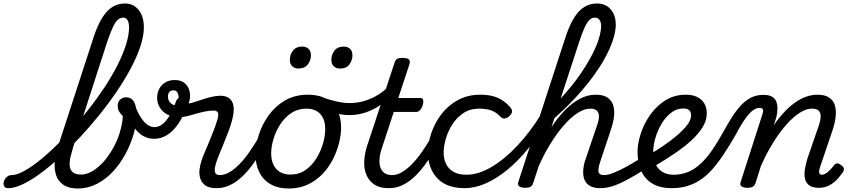

<svg xmlns="http://www.w3.org/2000/svg" viewBox="-220 -1062 4894 1101"><path d="M-172 17Q-191 17 -196.5 5.5Q-202 -6 -198 -20.5Q-194 -35 -182 -46.5Q-170 -58 -153 -58Q-127 -58 -89 -77.5Q-51 -97 -5 -132.5Q41 -168 91 -216Q141 -264 192 -320.5Q243 -377 291 -438.5Q339 -500 380.5 -563Q422 -626 453 -687Q484 -748 502 -804Q520 -860 520 -906Q520 -921 532.5 -928.5Q545 -936 562 -936Q579 -936 592 -928.5Q605 -921 605 -906Q605 -857 585.5 -797.5Q566 -738 531 -672Q496 -606 449.5 -537.5Q403 -469 348.5 -401.5Q294 -334 236 -272Q178 -210 120.5 -157.5Q63 -105 9 -65.5Q-45 -26 -91.5 -4.5Q-138 17 -172 17ZM227 19Q175 19 144.5 -1.5Q114 -22 102.5 -55.5Q91 -89 93.5 -129.5Q96 -170 109 -211L313 -837Q347 -945 391 -993.5Q435 -1042 497 -1042Q530 -1042 554 -1025Q578 -1008 591.5 -977.5Q605 -947 605 -906Q605 -887 592 -878Q579 -869 562 -869Q545 -869 532.5 -878Q520 -887 520 -906Q520 -922 516.5 -934.5Q513 -947 505.5 -954Q498 -961 485 -961Q470 -961 456 -949Q442 -937 427.5 -906.5Q413 -876 394 -820L199 -217Q191 -190 184.5 -163Q178 -136 179.5 -113Q181 -90 196 -75.5Q211 -61 245 -61Q271 -61 297.5 -74Q324 -87 349.5 -110Q375 -133 397 -163Q419 -193 436.5 -227Q454 -261 465 -296Q470 -311 474 -328Q478 -345 481 -363Q484 -381 484 -397Q468 -412 461.5 -425Q455 -438 455 -456Q455 -477 468.5 -490.5Q482 -504 504 -504Q519 -504 530.5 -497Q542 -490 549 -477Q556 -464 559.5 -445.5Q563 -427 563 -405Q563 -352 546.5 -294Q530 -236 500 -180Q470 -124 428.5 -79Q387 -34 335.5 -7.5Q284 19 227 19Z M663 -266Q633 -266 603.5 -281Q574 -296 546.5 -335Q519 -374 497 -447Q492 -464 502.5 -476Q513 -488 528 -487Q543 -486 551 -465Q569 -417 588 -388Q607 -359 626.5 -346Q646 -333 665 -333Q702 -333 733 -371Q764 -409 790 -482Q796 -497 809 -502.5Q822 -508 835.5 -504Q849 -500 856 -489.5Q863 -479 856 -463Q833 -397 803 -353Q773 -309 738 -287.5Q703 -266 663 -266Z M1022 17Q980 17 958.5 2Q937 -13 929 -37Q921 -61 924 -88Q927 -115 935 -139Q939 -153 950.5 -180.5Q962 -208 976.5 -242Q991 -276 1004.5 -311.5Q1018 -347 1027 -377Q1035 -406 1029 -417Q1023 -428 1004 -428Q981 -428 954.5 -422.5Q928 -417 901.5 -409Q875 -401 851.5 -395.5Q828 -390 811 -390Q767 -390 738.5 -406Q710 -422 695.5 -447Q681 -472 681 -499Q681 -545 708.5 -574Q736 -603 783 -603Q819 -603 840.5 -584Q862 -565 868 -534.5Q874 -504 862 -469Q871 -469 891.5 -475.5Q912 -482 938.5 -491Q965 -500 993 -506.5Q1021 -513 1044 -513Q1075 -513 1094.5 -498.5Q1114 -484 1119 -453.5Q1124 -423 1111 -373Q1104 -345 1090.5 -309.5Q1077 -274 1062.5 -238.5Q1048 -203 1036 -173.5Q1024 -144 1019 -127Q1009 -95 1012.5 -76.5Q1016 -58 1042 -58Q1056 -58 1062.5 -46.5Q1069 -35 1067 -20.5Q1065 -6 1054 5.5Q1043 17 1022 17ZM797 -456Q805 -480 804.5 -500Q804 -520 797 -532Q790 -544 774 -544Q759 -544 751 -534Q743 -524 743 -508Q743 -485 759 -470.5Q775 -456 797 -456Z M1022 17Q1008 17 1001 5.5Q994 -6 996 -20.5Q998 -35 1009 -46.5Q1020 -58 1041 -58Q1067 -58 1095.5 -74.5Q1124 -91 1153 -120.5Q1182 -150 1210.5 -191Q1239 -232 1267 -280Q1274 -294 1287.5 -292.5Q1301 -291 1310 -280.5Q1319 -270 1312 -257Q1278 -190 1243 -138.5Q1208 -87 1172 -52.5Q1136 -18 1099 -0.5Q1062 17 1022 17Z M1436 19Q1374 19 1331 -6Q1288 -31 1266.5 -75.5Q1245 -120 1245 -176Q1245 -229 1264 -288.5Q1283 -348 1320.5 -400.5Q1358 -453 1414.5 -486Q1471 -519 1546 -519Q1608 -519 1650.5 -495.5Q1693 -472 1714.5 -429.5Q1736 -387 1736 -331Q1736 -291 1724.5 -243.5Q1713 -196 1689.5 -149.5Q1666 -103 1630 -65Q1594 -27 1545.5 -4Q1497 19 1436 19ZM1446 -61Q1495 -61 1532 -87Q1569 -113 1594 -153.5Q1619 -194 1632 -238.5Q1645 -283 1645 -321Q1645 -360 1632 -386Q1619 -412 1595 -425.5Q1571 -439 1538 -439Q1488 -439 1450 -413.5Q1412 -388 1386.5 -348Q1361 -308 1348 -264Q1335 -220 1335 -183Q1335 -144 1348.5 -116.5Q1362 -89 1387 -75Q1412 -61 1446 -61Z M1785 -402Q1747 -402 1708 -411.5Q1669 -421 1629 -437Q1616 -443 1612 -454.5Q1608 -466 1611 -477.5Q1614 -489 1622.5 -496Q1631 -503 1642 -499Q1675 -488 1713 -479.5Q1751 -471 1787 -471Q1831 -471 1874 -484.5Q1917 -498 1956 -523.5Q1995 -549 2024 -585Q2036 -599 2047 -593.5Q2058 -588 2062 -574Q2066 -560 2058 -549Q2017 -499 1971.5 -466.5Q1926 -434 1879 -418Q1832 -402 1785 -402Z M1490 -669Q1470 -669 1456 -682Q1442 -695 1442 -720Q1442 -747 1459.5 -771Q1477 -795 1514 -795Q1535 -795 1549 -782.5Q1563 -770 1563 -744Q1563 -717 1545.5 -693Q1528 -669 1490 -669ZM1729 -669Q1708 -669 1694 -682Q1680 -695 1680 -720Q1680 -747 1697.5 -771Q1715 -795 1752 -795Q1773 -795 1787 -782.5Q1801 -770 1801 -744Q1801 -717 1784 -693Q1767 -669 1729 -669Z M2007 17Q1959 17 1928 -3Q1897 -23 1882 -57Q1867 -91 1868.5 -134.5Q1870 -178 1885 -225L2041 -698Q2047 -718 2056.5 -724Q2066 -730 2086 -730Q2117 -730 2125.5 -720.5Q2134 -711 2127 -691L2064 -500H2190Q2201 -500 2205.5 -490.5Q2210 -481 2204 -460Q2199 -441 2188.5 -430.5Q2178 -420 2167 -420H2038L1971 -216Q1957 -176 1956 -146Q1955 -116 1963.5 -96.5Q1972 -77 1988.5 -67.5Q2005 -58 2028 -58Q2042 -58 2048.5 -46.5Q2055 -35 2053 -20.5Q2051 -6 2039.5 5.5Q2028 17 2007 17Z M2011 17Q1997 17 1990 5.5Q1983 -6 1985 -20.5Q1987 -35 1998 -46.5Q2009 -58 2030 -58Q2056 -58 2084.5 -74.5Q2113 -91 2142 -120.5Q2171 -150 2199.5 -191Q2228 -232 2256 -280Q2263 -294 2276.5 -292.5Q2290 -291 2299 -280.5Q2308 -270 2301 -257Q2267 -190 2232 -138.5Q2197 -87 2161 -52.5Q2125 -18 2088 -0.5Q2051 17 2011 17Z M2445 17Q2340 17 2287 -40.5Q2234 -98 2234 -189Q2234 -242 2253.5 -299.5Q2273 -357 2311 -407Q2349 -457 2405.5 -488Q2462 -519 2535 -519Q2594 -519 2634.5 -501Q2675 -483 2705 -448Q2720 -430 2715.5 -417.5Q2711 -405 2699 -394Q2686 -384 2673 -382.5Q2660 -381 2646 -396Q2627 -417 2599 -428Q2571 -439 2526 -439Q2476 -439 2438 -414Q2400 -389 2374.5 -349.5Q2349 -310 2336.5 -266.5Q2324 -223 2324 -185Q2324 -153 2337 -124Q2350 -95 2379 -77.5Q2408 -60 2455 -60Q2469 -60 2474.5 -48.5Q2480 -37 2478 -21.5Q2476 -6 2467.5 5.5Q2459 17 2445 17Z M2445 17Q2431 17 2425.5 5.5Q2420 -6 2421.5 -21.5Q2423 -37 2432 -48.5Q2441 -60 2455 -60Q2523 -60 2598.5 -104.5Q2674 -149 2747 -227Q2820 -305 2881 -404Q2893 -422 2905.5 -418Q2918 -414 2923.5 -398.5Q2929 -383 2920 -368Q2867 -281 2809 -210Q2751 -139 2689.5 -88.5Q2628 -38 2566 -10.5Q2504 17 2445 17Z M3223 17Q3181 17 3158.5 1.5Q3136 -14 3129 -38.5Q3122 -63 3125 -92.5Q3128 -122 3138 -149L3204 -344Q3214 -371 3214.5 -392.5Q3215 -414 3203.5 -426.5Q3192 -439 3164 -439Q3131 -439 3092 -414Q3053 -389 3013 -343Q2973 -297 2934.5 -234.5Q2896 -172 2864 -97L2858 -180Q2896 -261 2936.5 -324Q2977 -387 3020 -430.5Q3063 -474 3107 -496.5Q3151 -519 3196 -519Q3246 -519 3272.5 -495.5Q3299 -472 3302 -427Q3305 -382 3283 -318L3226 -147Q3208 -96 3212 -77Q3216 -58 3243 -58Q3257 -58 3263.5 -46.5Q3270 -35 3268 -20.5Q3266 -6 3255 5.5Q3244 17 3223 17ZM2790 15Q2774 15 2760 8Q2746 1 2752 -18L3019 -837Q3053 -945 3097 -993.5Q3141 -1042 3203 -1042Q3237 -1042 3260.5 -1027Q3284 -1012 3297.5 -985Q3311 -958 3311 -921Q3311 -892 3302.5 -858.5Q3294 -825 3278 -788Q3262 -751 3239 -711.5Q3216 -672 3186.5 -631Q3157 -590 3121.5 -548.5Q3086 -507 3045 -465.5Q3004 -424 2959 -384L2837 -11Q2833 2 2823 8.5Q2813 15 2790 15ZM2995 -497Q3028 -533 3058 -570Q3088 -607 3113.5 -645Q3139 -683 3160 -720Q3181 -757 3196 -791.5Q3211 -826 3219 -857.5Q3227 -889 3227 -915Q3227 -929 3222.5 -939.5Q3218 -950 3210.5 -955.5Q3203 -961 3191 -961Q3175 -961 3161.5 -949Q3148 -937 3133 -905.5Q3118 -874 3100 -818Z M3223 17Q3209 17 3202 5.5Q3195 -6 3197 -20.5Q3199 -35 3210 -46.5Q3221 -58 3242 -58Q3264 -58 3292.5 -68.5Q3321 -79 3362.5 -101Q3404 -123 3463 -160Q3476 -168 3487 -163.5Q3498 -159 3503 -147Q3508 -135 3505.5 -121Q3503 -107 3489 -98Q3423 -56 3375 -30.5Q3327 -5 3291 6Q3255 17 3223 17Z M3497 -171Q3538 -195 3581 -224Q3624 -253 3660.5 -284Q3697 -315 3720 -344.5Q3743 -374 3743 -400Q3743 -422 3731 -431Q3719 -440 3700 -440Q3659 -440 3627 -414.5Q3595 -389 3572.5 -350.5Q3550 -312 3538 -270Q3526 -228 3526 -196Q3526 -163 3533.5 -137.5Q3541 -112 3556 -95Q3571 -78 3593 -69Q3615 -60 3644 -60Q3658 -60 3663.5 -48.5Q3669 -37 3667 -21.5Q3665 -6 3656 5.5Q3647 17 3632 17Q3565 17 3521.5 -9Q3478 -35 3457 -82Q3436 -129 3436 -191Q3436 -240 3454.5 -296.5Q3473 -353 3508.5 -403.5Q3544 -454 3595.5 -486.5Q3647 -519 3714 -519Q3750 -519 3776.5 -506.5Q3803 -494 3818 -470Q3833 -446 3833 -412Q3833 -373 3810.5 -335Q3788 -297 3747 -259Q3706 -221 3649.5 -182.5Q3593 -144 3525 -104Z M3632 17Q3613 17 3605.5 5.5Q3598 -6 3600 -21.5Q3602 -37 3613 -48.5Q3624 -60 3643 -60Q3688 -60 3726 -76Q3764 -92 3797.5 -123Q3831 -154 3863 -200Q3895 -246 3928 -306Q3950 -346 3973.5 -384Q3997 -422 4024 -452.5Q4051 -483 4083.5 -500.5Q4116 -518 4156 -518Q4166 -518 4169 -506.5Q4172 -495 4169 -480.5Q4166 -466 4157.5 -454.5Q4149 -443 4135 -443Q4118 -443 4101 -431.5Q4084 -420 4067.5 -399.5Q4051 -379 4033.5 -351Q4016 -323 3998 -288Q3963 -227 3930.5 -178Q3898 -129 3865.5 -92Q3833 -55 3797 -31Q3761 -7 3720.5 5Q3680 17 3632 17Z M4064 15Q4048 15 4034.5 8Q4021 1 4027 -18L4154 -413Q4158 -426 4154.5 -434.5Q4151 -443 4137 -443Q4124 -443 4119 -454.5Q4114 -466 4116.5 -480.5Q4119 -495 4129.5 -506.5Q4140 -518 4157 -518Q4191 -518 4209 -506.5Q4227 -495 4233 -475.5Q4239 -456 4238 -433.5Q4237 -411 4232 -390L4217 -344Q4246 -386 4276.5 -418.5Q4307 -451 4338.5 -473.5Q4370 -496 4402.5 -507.5Q4435 -519 4468 -519Q4517 -519 4543.5 -495.5Q4570 -472 4573 -427Q4576 -382 4555 -318L4484 -108Q4478 -91 4477 -80.5Q4476 -70 4480.5 -65Q4485 -60 4493 -60Q4504 -60 4515 -67Q4526 -74 4538 -86Q4550 -98 4562 -113Q4569 -123 4578 -125Q4587 -127 4599 -118Q4615 -108 4618 -98Q4621 -88 4615 -77Q4605 -62 4586 -39.5Q4567 -17 4539 -1Q4511 15 4476 15Q4437 15 4418 -1Q4399 -17 4395 -42.5Q4391 -68 4396.5 -97Q4402 -126 4410 -153L4476 -344Q4485 -371 4486 -392.5Q4487 -414 4475.5 -426.5Q4464 -439 4435 -439Q4403 -439 4365.5 -415Q4328 -391 4289 -347Q4250 -303 4212.5 -242.5Q4175 -182 4143 -109L4112 -11Q4108 2 4097.5 8.5Q4087 15 4064 15Z"/></svg>

Font: Playwrite IN
Style: Regular
Weight: 400
Designer: Veronika Burian, José Scaglione
Foundry: TypeTogether
Version: Version 1.002